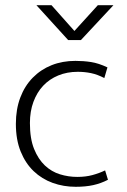

<svg xmlns="http://www.w3.org/2000/svg" viewBox="-20 -710 488 738"><path d="M277 -30Q309 -30 335 -37Q361 -44 384 -55L395 -19Q368 -5 338.5 1.5Q309 8 271 8Q224 8 182.5 -7Q141 -22 109.5 -52Q78 -82 59.5 -127.5Q41 -173 41 -234Q41 -290 58 -335Q75 -380 106 -411.5Q137 -443 178.5 -459.5Q220 -476 270 -476Q301 -476 330 -471.5Q359 -467 393 -451L381 -410Q354 -424 329.5 -429Q305 -434 279 -434Q238 -434 204 -420Q170 -406 146 -380.5Q122 -355 108.5 -318.5Q95 -282 95 -237Q95 -177 111 -137.5Q127 -98 152.5 -74Q178 -50 210.5 -40Q243 -30 277 -30ZM120 -690H178L266 -591L356 -690H416L291 -556H242Z"/></svg>

Font: Ek Mukta ExtraLight
Style: Regular
Weight: 275
Designer: Girish Dalvi and Yashodeep Gholap
Foundry: Ek Type
Version: Version 2.538;PS 1.002;hotconv 16.6.51;makeotf.lib2.5.65220;